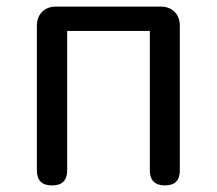

<svg xmlns="http://www.w3.org/2000/svg" viewBox="-20 -563 658 583"><path d="M92 -271V-46C92 -15 107 0 138 0C169 0 184 -15 184 -46V-469H435V-45C435 -15 451 0 481 0C511 0 526 -15 526 -45V-485C526 -520 503 -543 468 -543H309H150C115 -543 92 -520 92 -485Z"/></svg>

Font: GenSenRounded2 TW R
Style: Regular
Weight: 400
Version: Version 2.100;PS 2.1;hotconv 16.6.51;makeotf.lib2.5.65220 DE